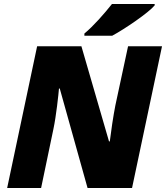

<svg xmlns="http://www.w3.org/2000/svg" viewBox="-20 -947 836 967"><path d="M405 -767H545C607 -800 730 -884 759 -920V-927H544C506 -879 451 -816 405 -778ZM16 0H187L249 -297C263 -362 275 -475 277 -501H281L421 0H645L796 -714H625L561 -416C551 -366 538 -278 533 -235H529L390 -714H167Z"/></svg>

Font: Noto Sans UI Black
Style: Italic
Weight: 900
Italic angle: -372°
Designer: Monotype Design Team
Foundry: Monotype Imaging Inc.
Version: Version 1.901